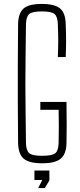

<svg xmlns="http://www.w3.org/2000/svg" viewBox="-20 -825 409 976"><path d="M194 5Q127 5 100 -19Q73 -43 72 -98Q71 -206 70.5 -303Q70 -400 70.5 -497Q71 -594 72 -702Q73 -758 99.5 -781.5Q126 -805 193 -805Q259 -805 286 -781.5Q313 -758 314 -702Q316 -655 316 -618.5Q316 -582 314 -535H274Q276 -582 276 -618.5Q276 -655 274 -702Q273 -740 257.5 -753.5Q242 -767 193 -767Q144 -767 128.5 -753.5Q113 -740 112 -702Q111 -613 110 -540.5Q109 -468 109 -400Q109 -332 110 -259.5Q111 -187 112 -98Q113 -60 128.5 -46.5Q144 -33 194 -33Q246 -33 261.5 -46.5Q277 -60 278 -98Q279 -146 279 -182.5Q279 -219 278 -267H185V-307H318Q319 -235 319 -189.5Q319 -144 318 -98Q317 -43 289.5 -19Q262 5 194 5ZM155 90V42H231V92L208 131H174L195 90Z"/></svg>

Font: Big Shoulders Text Thin
Style: Regular
Weight: 100
Designer: Patric King
Foundry: XO Type Co
Version: Version 1.000; ttfautohint (v1.8.2)